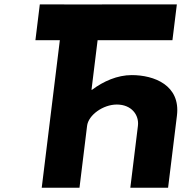

<svg xmlns="http://www.w3.org/2000/svg" viewBox="-20 -880 869 900"><path d="M281.1 -859.5H166.6L146 -691.5H260.5L175.6 0H352.6L388.2 -290C394.4 -341 463.4 -390 527.5 -390C596.5 -390 632.8 -341 626.5 -290L590.9 0H767.9L809.4 -338C827 -481 701.8 -528 597.7 -528C529.9 -528 464.7 -499 411.3 -459H408.9L437.5 -691.5H788.3L809 -859.5H458.1L458 -859H281Z"/></svg>

Font: Hussar
Style: BdSuprExtOblOne
Weight: 700
Foundry: Cannot Into Space Fonts
Version: Version 2.00